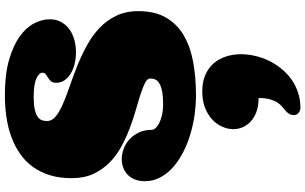

<svg xmlns="http://www.w3.org/2000/svg" viewBox="-258 -574 1282 807"><g transform="rotate(-90 383.5 -170.0)"><path d="M481.9 -633.8Q481.9 -647.5 457.3 -658.7Q432.6 -669.9 381.8 -669.9Q346.7 -669.9 326.2 -665Q305.7 -660.2 295.2 -652.1Q284.7 -644 281.7 -634Q278.8 -624 278.8 -613.8Q278.8 -592.8 298.6 -576.9Q318.4 -561 350.8 -546.9Q383.3 -532.7 424.8 -518.6Q466.3 -504.4 509.8 -487.1Q553.2 -469.7 594.7 -447.3Q636.2 -424.8 668.7 -394.5Q701.2 -364.3 720.9 -323.7Q740.7 -283.2 740.7 -230Q740.7 -161.6 714.4 -115.2Q688 -68.8 640.9 -40.5Q593.8 -12.2 529.1 0Q464.4 12.2 387.7 12.2Q342.8 12.2 298.3 5.4Q253.9 -1.5 213.9 -14.4Q173.8 -27.3 139.4 -46.1Q105 -64.9 79.8 -88.6Q54.7 -112.3 40.3 -140.9Q25.9 -169.4 25.9 -202.1Q25.9 -227.1 33.7 -245.6Q41.5 -264.2 54.4 -276.1Q67.4 -288.1 84 -293.9Q100.6 -299.8 118.7 -299.8Q140.6 -299.8 162.6 -291.5Q184.6 -283.2 202.1 -267.1Q219.7 -251 230.7 -227.5Q241.7 -204.1 241.7 -173.8Q241.7 -166.5 248.8 -158.2Q255.9 -149.9 269.3 -142.8Q282.7 -135.7 302.7 -130.9Q322.8 -126 348.6 -126Q384.8 -126 406.2 -130.6Q427.7 -135.3 439.2 -143.1Q450.7 -150.9 454.1 -160.6Q457.5 -170.4 457.5 -180.2Q457.5 -192.4 439.5 -201.7Q421.4 -210.9 392.1 -220.5Q362.8 -230 325 -240.7Q287.1 -251.5 248 -266.4Q209 -281.2 171.1 -301.8Q133.3 -322.3 104 -351.3Q74.7 -380.4 56.6 -419.2Q38.6 -458 38.6 -509.8Q38.6 -561 51 -601.6Q63.5 -642.1 86.2 -673.3Q108.9 -704.6 140.6 -726.8Q172.4 -749 211.2 -763.4Q250 -777.8 294.7 -784.4Q339.4 -791 387.7 -791Q474.1 -791 534.9 -773.7Q595.7 -756.3 633.8 -729Q671.9 -701.7 689.2 -668.2Q706.5 -634.8 706.5 -603Q706.5 -574.2 694.3 -553.2Q682.1 -532.2 662.6 -518.6Q643.1 -504.9 618.2 -498.5Q593.3 -492.2 567.9 -492.2Q543.5 -492.2 520.3 -497.6Q497.1 -502.9 479.2 -513.7Q461.4 -524.4 450.4 -539.8Q439.5 -555.2 439.5 -575.2Q439.5 -589.8 446 -597.2Q452.6 -604.5 460.7 -609.4Q468.8 -614.3 475.3 -619.1Q481.9 -624 481.9 -633.8ZM375.5 275.4Q342.3 275.4 317.6 266.4Q293 257.3 276.9 242.4Q260.7 227.5 252.7 208.5Q244.6 189.5 244.6 169.4Q244.6 146 254.9 122.6Q265.1 99.1 285.4 80.3Q305.7 61.5 335.2 50Q364.7 38.6 403.3 38.6Q443.8 38.6 473.4 51.8Q502.9 64.9 522 87.4Q541 109.9 550.3 139.2Q559.6 168.5 559.6 201.2Q559.6 230 552.7 260Q545.9 290 532.7 317.6Q519.5 345.2 500 369.6Q480.5 394 455.6 412.1Q430.7 430.2 400.1 440.7Q369.6 451.2 334.5 451.2Q321.8 451.2 312.7 443.1Q303.7 435.1 303.7 424.3Q303.7 411.6 309.1 403.6Q314.5 395.5 322.3 388.4Q330.1 381.3 339.6 373.8Q349.1 366.2 356.9 354Q364.7 341.8 370.1 323Q375.5 304.2 375.5 275.4Z"/></g></svg>

Font: Corben
Style: Bold
Weight: 700
Designer: vernon adams
Foundry: vernon adams
Version: Version 1.101; ttfautohint (v1.6)